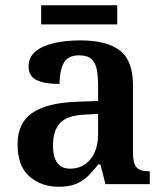

<svg xmlns="http://www.w3.org/2000/svg" viewBox="-20 -702 627 732"><path d="M203 10Q137 10 92 -29.5Q47 -69 47 -152Q47 -233 103 -271.5Q159 -310 272 -314L354 -317V-374Q354 -408 349.5 -434.5Q345 -461 329.5 -476Q314 -491 282 -491Q237 -491 222 -460Q207 -429 207 -382Q149 -382 119 -397Q89 -412 89 -448Q89 -484 115.5 -506Q142 -528 187 -538Q232 -548 286 -548Q387 -548 437 -509.5Q487 -471 487 -377V-121Q487 -79 500.5 -64Q514 -49 548 -49H551V0H382L363 -75H354Q333 -47 313 -28.5Q293 -10 267.5 0Q242 10 203 10ZM247 -59Q296 -59 325 -95Q354 -131 354 -191V-268L303 -265Q235 -262 208.5 -232.5Q182 -203 182 -148Q182 -59 247 -59ZM137 -609V-682H427V-609Z"/></svg>

Font: Noto Serif Tibetan SemiBold
Style: Regular
Weight: 600
Designer: Monotype Design Team
Foundry: Monotype Imaging Inc.
Version: Version 2.103; ttfautohint (v1.8.4.7-5d5b)